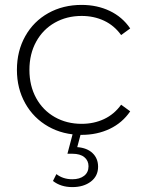

<svg xmlns="http://www.w3.org/2000/svg" viewBox="-20 -546 595 783"><path d="M49 -261Q49 -338 83 -398.5Q117 -459 177 -492.5Q237 -526 313 -526Q376 -526 427.5 -501.5Q479 -477 511 -430L474 -403Q446 -442 404.5 -461.5Q363 -481 313 -481Q252 -481 203.5 -453.5Q155 -426 127.5 -376Q100 -326 100 -261Q100 -196 127.5 -146Q155 -96 203.5 -68.5Q252 -41 313 -41Q363 -41 404.5 -60.5Q446 -80 474 -119L511 -92Q479 -45 427.5 -20.5Q376 4 313 4Q237 4 177 -30Q117 -64 83 -124.5Q49 -185 49 -261ZM196 192 210 164Q237 185 275 185Q305 185 323 171Q341 157 341 132Q341 109 324 95Q307 81 275 81H255L278 -6H311L295 54Q335 57 357.5 78.5Q380 100 380 134Q380 172 350.5 194.5Q321 217 275 217Q228 217 196 192Z"/></svg>

Font: Montserrat Alternates Light
Style: Regular
Weight: 300
Designer: Julieta Ulanovsky
Foundry: Julieta Ulanovsky
Version: Version 7.200